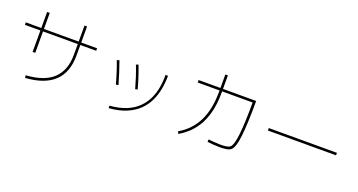

<svg xmlns="http://www.w3.org/2000/svg" viewBox="-46 -1485 4091 2192"><g transform="rotate(20 2000.0 -389.0)"><path d="M275 19 272 -12Q493 -26 601 -128Q709 -230 709 -421V-550H287V-290H255V-550H67V-580H255V-775H287V-580H709V-775H740V-580H933V-550H740V-421Q740 -12 275 19Z M1501 -290Q1482 -359 1461 -423.5Q1440 -488 1413 -557L1441 -567Q1467 -499 1489 -431.5Q1511 -364 1529 -296ZM1290 17 1289 -13Q1405 -22 1488.5 -56.5Q1572 -91 1627 -145Q1682 -199 1714 -266Q1746 -333 1759 -408.5Q1772 -484 1771 -562H1801Q1801 -483 1787 -404Q1773 -325 1739.5 -253.5Q1706 -182 1647.5 -124.5Q1589 -67 1501 -30Q1413 7 1290 17ZM1277 -263Q1257 -332 1236.5 -397.5Q1216 -463 1190 -530L1219 -540Q1244 -470 1265.5 -403Q1287 -336 1306 -269Z M2139 22 2125 -6Q2267 -87 2339 -231Q2411 -375 2411 -591V-606H2146V-636H2411V-800H2442V-636H2845Q2845 -365 2828 -211.5Q2811 -58 2767 -24Q2747 -8 2708.5 -2.5Q2670 3 2626.5 2.5Q2583 2 2544 -1.5Q2505 -5 2483 -8L2485 -38Q2505 -36 2541.5 -32.5Q2578 -29 2619 -28Q2660 -27 2695 -31.5Q2730 -36 2747 -50Q2782 -77 2797.5 -218.5Q2813 -360 2813 -606H2442V-591Q2442 -449 2414 -345.5Q2386 -242 2340.5 -171Q2295 -100 2242 -53.5Q2189 -7 2139 22Z M3914 -395V-365H3086V-395Z"/></g></svg>

Font: Murecho ExtraLight
Style: Regular
Weight: 200
Designer: Neil Summerour
Foundry: Positype
Version: Version 1.010; ttfautohint (v1.8.3)